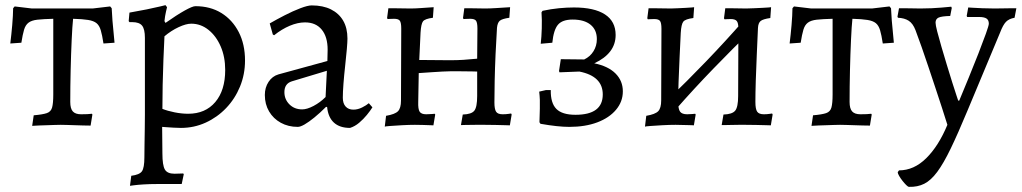

<svg xmlns="http://www.w3.org/2000/svg" viewBox="-20 -485 3969 746"><path d="M105 4 111 -37Q146 -40 162 -45.5Q178 -51 182.5 -67.5Q187 -84 187 -118V-412Q148 -411 125.5 -408.5Q103 -406 91 -397Q79 -388 73.5 -369.5Q68 -351 63 -319L20 -316Q22 -333 24 -351Q26 -369 27.5 -387.5Q29 -406 30 -423Q31 -440 31 -453L37 -460L104 -452H340L408 -460L414 -453Q415 -430 417 -404.5Q419 -379 421.5 -356.5Q424 -334 425 -319L382 -316Q377 -349 371.5 -367.5Q366 -386 355 -395Q344 -404 322.5 -407.5Q301 -411 264 -412Q261 -384 258.5 -330Q256 -276 254.5 -212Q253 -148 253 -89Q253 -63 263 -52Q273 -41 295 -41Q308 -41 319.5 -41.5Q331 -42 337 -43L339 -40L332 3Q319 3 303 2.5Q287 2 271 1.5Q255 1 240.5 0.5Q226 0 216 0Q206 0 192.5 0.5Q179 1 163.5 1.5Q148 2 132.5 2.5Q117 3 105 4Z M485 237 490 198Q522 194 531.5 180.5Q541 167 541 126Q541 110 541.5 79Q542 48 542.5 14.5Q543 -19 543 -40V-338Q543 -372 532 -385.5Q521 -399 494 -399H483L480 -403L483 -436Q518 -442 550 -448.5Q582 -455 602.5 -460Q623 -465 623 -465L629 -457Q629 -457 625 -440Q621 -423 619 -403L623 -396Q667 -427 697.5 -444Q728 -461 739 -461Q797 -461 840 -434.5Q883 -408 907.5 -360.5Q932 -313 932 -250Q932 -196 912.5 -148.5Q893 -101 858.5 -65Q824 -29 779 -8.5Q734 12 683 12Q671 12 654 11Q637 10 623.5 9Q610 8 610 8Q610 33 610.5 59Q611 85 611 111Q611 157 620.5 173.5Q630 190 658 190Q666 190 675 189.5Q684 189 692 189L694 192L686 230Q674 230 662 230Q650 230 638.5 230Q627 230 615 230Q603 230 591 230Q563 230 538.5 231.5Q514 233 499.5 235Q485 237 485 237ZM711 -43Q778 -43 816.5 -88.5Q855 -134 855 -213Q855 -264 837.5 -304.5Q820 -345 790 -369Q760 -393 723 -393Q703 -393 674 -379.5Q645 -366 619 -344Q617 -303 615 -254Q613 -205 612 -155Q611 -105 611 -62Q631 -54 658.5 -48.5Q686 -43 711 -43Z M1340 12Q1300 12 1277.5 -8.5Q1255 -29 1251 -69L1247 -70Q1223 -46 1201.5 -28.5Q1180 -11 1163.5 -1.5Q1147 8 1137 8Q1100 8 1071 -8Q1042 -24 1025.5 -52Q1009 -80 1009 -116Q1009 -145 1023.5 -167Q1038 -189 1062 -196L1252 -248L1253 -292Q1253 -342 1230 -370Q1207 -398 1165 -398Q1137 -398 1106 -385Q1075 -372 1045 -348L1040 -351L1028 -394Q1054 -409 1086 -425.5Q1118 -442 1147 -453Q1176 -464 1191 -464Q1235 -464 1266 -448.5Q1297 -433 1313.5 -404.5Q1330 -376 1330 -335Q1330 -322 1327.5 -293Q1325 -264 1321 -228.5Q1317 -193 1314.5 -160Q1312 -127 1312 -105Q1312 -83 1323 -71Q1334 -59 1353 -59Q1370 -59 1387 -67.5Q1404 -76 1413 -84L1427 -68Q1419 -55 1405.5 -38.5Q1392 -22 1375.5 -8Q1359 6 1340 12ZM1154 -60Q1173 -60 1198.5 -73.5Q1224 -87 1245 -108L1250 -210L1114 -169Q1085 -160 1085 -127Q1085 -99 1104.5 -79.5Q1124 -60 1154 -60Z M1475 7 1480 -35Q1515 -41 1526.5 -53Q1538 -65 1538 -94L1539 -374Q1539 -397 1533.5 -404.5Q1528 -412 1511 -412Q1504 -412 1495 -411.5Q1486 -411 1486 -411L1484 -415L1489 -453Q1489 -453 1504 -453Q1519 -453 1539.5 -452.5Q1560 -452 1575 -452Q1592 -452 1613 -453.5Q1634 -455 1649.5 -456Q1665 -457 1665 -457L1662 -416Q1631 -412 1623.5 -402Q1616 -392 1614 -358L1609 -252L1728 -251Q1757 -251 1780 -252.5Q1803 -254 1834 -257L1835 -374Q1835 -397 1829.5 -404.5Q1824 -412 1807 -412Q1800 -412 1790.5 -411.5Q1781 -411 1781 -411L1779 -415L1784 -453Q1784 -453 1799 -453Q1814 -453 1833 -452.5Q1852 -452 1865 -452Q1883 -452 1906 -453.5Q1929 -455 1945.5 -456Q1962 -457 1962 -457L1959 -416Q1931 -412 1922 -404.5Q1913 -397 1911 -377Q1908 -330 1905.5 -275Q1903 -220 1902 -170.5Q1901 -121 1901 -87Q1901 -61 1907.5 -51Q1914 -41 1933 -41Q1945 -41 1955.5 -42.5Q1966 -44 1966 -44L1968 -40L1961 2Q1961 2 1944.5 1.5Q1928 1 1905 0.5Q1882 0 1863 0Q1850 0 1828 0Q1806 0 1788.5 0.5Q1771 1 1771 1L1778 -40Q1812 -41 1823 -55Q1834 -69 1834 -112V-207Q1834 -207 1814.5 -207.5Q1795 -208 1770 -208Q1745 -208 1728 -208Q1719 -208 1699.5 -207Q1680 -206 1658.5 -204.5Q1637 -203 1622 -202Q1607 -201 1607 -201L1605 -89Q1604 -61 1610.5 -51Q1617 -41 1636 -41Q1648 -41 1658.5 -42Q1669 -43 1669 -43L1671 -40L1664 2Q1664 2 1651.5 1.5Q1639 1 1622.5 0.5Q1606 0 1592 0Q1570 0 1542.5 1.5Q1515 3 1495.5 4.5Q1476 6 1475 7Z M2192 8Q2148 8 2080 -4L2076 -10Q2077 -43 2077.5 -62.5Q2078 -82 2077.5 -97Q2077 -112 2075 -129L2101 -135H2120Q2119 -85 2141.5 -62Q2164 -39 2216 -39Q2322 -39 2322 -118Q2322 -189 2231 -207L2154 -204L2152 -209L2159 -255L2250 -254Q2273 -265 2286 -286Q2299 -307 2299 -333Q2299 -369 2274.5 -389Q2250 -409 2205 -409Q2165 -409 2148 -389Q2131 -369 2126 -319L2081 -315Q2084 -341 2085 -374.5Q2086 -408 2084 -437L2088 -443Q2121 -450 2151.5 -453Q2182 -456 2210 -456Q2289 -456 2330.5 -429Q2372 -402 2372 -349Q2372 -313 2351 -285.5Q2330 -258 2289 -239Q2343 -228 2371.5 -199.5Q2400 -171 2400 -130Q2400 -90 2373.5 -58.5Q2347 -27 2300.5 -9.5Q2254 8 2192 8Z M2605 -59 2572 -95Q2649 -169 2724 -247Q2799 -325 2870 -406L2903 -370Q2826 -295 2751 -217.5Q2676 -140 2605 -59ZM2486 7 2491 -35Q2526 -41 2537.5 -53Q2549 -65 2549 -95L2550 -373Q2550 -396 2544.5 -403.5Q2539 -411 2522 -411Q2515 -411 2506 -410.5Q2497 -410 2497 -410L2495 -414L2500 -453Q2500 -453 2515.5 -453Q2531 -453 2551.5 -452.5Q2572 -452 2587 -452Q2599 -452 2614.5 -453Q2630 -454 2644.5 -454.5Q2659 -455 2668 -456Q2677 -457 2677 -457L2674 -415Q2643 -411 2635 -401Q2627 -391 2625 -357Q2623 -313 2620.5 -262.5Q2618 -212 2616.5 -166Q2615 -120 2615 -89Q2615 -61 2622.5 -51Q2630 -41 2650 -41Q2660 -41 2670.5 -42Q2681 -43 2681 -43L2683 -40L2676 2Q2676 2 2668.5 1.5Q2661 1 2650 1Q2639 1 2627 0.5Q2615 0 2605 0Q2582 0 2554.5 1.5Q2527 3 2507 4.5Q2487 6 2486 7ZM2975 2Q2975 2 2958 1.5Q2941 1 2918 0.5Q2895 0 2876 0Q2866 0 2850.5 0Q2835 0 2819.5 0.5Q2804 1 2794 1Q2784 1 2784 1L2791 -40Q2825 -41 2836.5 -55Q2848 -69 2848 -112L2849 -373Q2849 -396 2842.5 -403.5Q2836 -411 2819 -411Q2813 -411 2804 -410.5Q2795 -410 2795 -410L2793 -414L2798 -453Q2798 -453 2812.5 -453Q2827 -453 2846.5 -452.5Q2866 -452 2879 -452Q2893 -452 2909.5 -453Q2926 -454 2941.5 -454.5Q2957 -455 2966.5 -456Q2976 -457 2976 -457L2973 -415Q2945 -411 2935.5 -403.5Q2926 -396 2925 -376Q2923 -329 2920.5 -274.5Q2918 -220 2916.5 -171Q2915 -122 2915 -89Q2915 -61 2922 -51Q2929 -41 2948 -41Q2959 -41 2969.5 -42.5Q2980 -44 2980 -44L2982 -40Z M3133 4 3139 -37Q3174 -40 3190 -45.5Q3206 -51 3210.5 -67.5Q3215 -84 3215 -118V-412Q3176 -411 3153.5 -408.5Q3131 -406 3119 -397Q3107 -388 3101.5 -369.5Q3096 -351 3091 -319L3048 -316Q3050 -333 3052 -351Q3054 -369 3055.5 -387.5Q3057 -406 3058 -423Q3059 -440 3059 -453L3065 -460L3132 -452H3368L3436 -460L3442 -453Q3443 -430 3445 -404.5Q3447 -379 3449.5 -356.5Q3452 -334 3453 -319L3410 -316Q3405 -349 3399.5 -367.5Q3394 -386 3383 -395Q3372 -404 3350.5 -407.5Q3329 -411 3292 -412Q3289 -384 3286.5 -330Q3284 -276 3282.5 -212Q3281 -148 3281 -89Q3281 -63 3291 -52Q3301 -41 3323 -41Q3336 -41 3347.5 -41.5Q3359 -42 3365 -43L3367 -40L3360 3Q3347 3 3331 2.5Q3315 2 3299 1.5Q3283 1 3268.5 0.5Q3254 0 3244 0Q3234 0 3220.5 0.5Q3207 1 3191.5 1.5Q3176 2 3160.5 2.5Q3145 3 3133 4Z M3512 241Q3508 241 3501 234Q3494 227 3486.5 217.5Q3479 208 3473.5 198.5Q3468 189 3468 184L3473 177Q3531 177 3579 129.5Q3627 82 3661 0Q3652 -29 3640 -66Q3628 -103 3614.5 -143.5Q3601 -184 3587.5 -224.5Q3574 -265 3561 -302Q3548 -339 3537 -368Q3527 -394 3510.5 -404.5Q3494 -415 3469 -416L3467 -420L3473 -453Q3473 -453 3489 -453Q3505 -453 3525 -452.5Q3545 -452 3556 -452Q3578 -452 3599.5 -453Q3621 -454 3638 -455.5Q3655 -457 3665.5 -458Q3676 -459 3676 -459L3678 -454L3672 -423Q3638 -422 3626.5 -416.5Q3615 -411 3615 -397Q3615 -388 3621.5 -362.5Q3628 -337 3638 -303Q3648 -269 3659 -232.5Q3670 -196 3680 -164.5Q3690 -133 3696.5 -113.5Q3703 -94 3703 -94H3707Q3724 -135 3744 -183.5Q3764 -232 3781.5 -277Q3799 -322 3810.5 -354Q3822 -386 3822 -393Q3822 -407 3813 -413Q3804 -419 3784 -419H3738L3736 -423L3742 -456Q3742 -456 3757.5 -455Q3773 -454 3796.5 -453Q3820 -452 3844 -452Q3862 -452 3881.5 -452.5Q3901 -453 3915 -453Q3929 -453 3929 -453L3922 -416Q3900 -412 3888.5 -400Q3877 -388 3866 -359L3739 -55Q3702 34 3674 92Q3646 150 3621.5 183Q3597 216 3571 229Q3545 242 3512 241Z"/></svg>

Font: Alegreya
Style: Regular
Weight: 400
Designer: Juan Pablo del Peral
Foundry: Huerta Tipografica
Version: Version 2.009